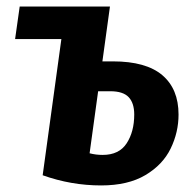

<svg xmlns="http://www.w3.org/2000/svg" viewBox="-20 -550 590 585"><path d="M524 -201Q524 -147 500 -97.5Q476 -48 423 -16.5Q370 15 288 15Q197 15 110 -16L167 -431H26L40 -530H315L292 -363H324Q425 -363 474.5 -321Q524 -279 524 -201ZM389 -201Q389 -236 372 -254Q355 -272 316 -272H279L253 -83Q272 -78 293 -78Q343 -78 366 -113.5Q389 -149 389 -201Z"/></svg>

Font: Fira Sans Condensed SemiBold
Style: Italic
Weight: 600
Width: 3
Italic angle: -8°
Designer: bBox Type GmbH & Carrois Corporate GbR & Edenspiekermann AG
Foundry: bBox Type GmbH & Carrois Corporate GbR & Edenspiekermann AG
Version: Version 4.301